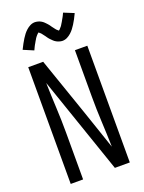

<svg xmlns="http://www.w3.org/2000/svg" viewBox="-177 -1054 854 1136"><g transform="rotate(-20 250.0 -486.0)"><path d="M64 0V-735H158L284 -371L368 -124Q366 -204 362 -283Q358 -362 358 -441V-735H436V0H342L132 -611Q134 -531 138 -452Q142 -373 142 -294V0ZM308 -812Q303 -812 298 -813Q293 -814 288.5 -815.5Q284 -817 279.5 -818.5Q275 -820 270.5 -823Q266 -826 262 -828.5Q258 -831 255 -834.5Q252 -838 248 -841.5Q244 -845 240.5 -849Q237 -853 234 -856.5Q231 -860 228.5 -864Q226 -868 223 -872Q220 -876 216.5 -880.5Q213 -885 210 -889Q207 -893 204 -896.5Q201 -900 196 -903.5Q191 -907 191 -909H193Q193 -908 189.5 -906Q186 -904 183.5 -901Q181 -898 178.5 -895.5Q176 -893 174.5 -891Q173 -889 171.5 -887Q170 -885 168.5 -883Q167 -881 165.5 -878.5Q164 -876 162.5 -873Q161 -870 159 -867.5Q157 -865 155.5 -861.5Q154 -858 152 -855Q150 -852 148 -848.5Q146 -845 144 -841Q142 -837 140 -833Q138 -829 136 -824.5Q134 -820 132 -816L68 -843Q77 -861 85 -876Q93 -891 101 -903.5Q109 -916 117 -926.5Q125 -937 136.5 -947.5Q148 -958 162 -965Q176 -972 192 -972Q197 -972 202 -971Q207 -970 211.5 -969Q216 -968 220.5 -966Q225 -964 229.5 -961.5Q234 -959 238 -956Q242 -953 245 -950Q248 -947 252 -943Q256 -939 259.5 -935Q263 -931 266 -927.5Q269 -924 271.5 -920Q274 -916 277 -912Q280 -908 283.5 -903.5Q287 -899 290 -895Q293 -891 296 -887.5Q299 -884 304 -880.5Q309 -877 309 -876H307L311 -878Q314 -880 316.5 -883Q319 -886 321.5 -889Q324 -892 325.5 -893.5Q327 -895 328.5 -897Q330 -899 331.5 -901.5Q333 -904 334.5 -906.5Q336 -909 337.5 -911.5Q339 -914 341 -917Q343 -920 344.5 -923Q346 -926 348 -929.5Q350 -933 352 -936.5Q354 -940 356 -943.5Q358 -947 360 -951Q362 -955 364 -959.5Q366 -964 368 -968L432 -942Q423 -923 415 -908Q407 -893 399 -880.5Q391 -868 383 -857.5Q375 -847 363.5 -836.5Q352 -826 338 -819Q324 -812 308 -812Z"/></g></svg>

Font: Iosevka Fixed
Style: Regular
Weight: 400
Monospace: yes
Designer: Belleve Invis
Foundry: Belleve Invis
Version: Version 33.2.4